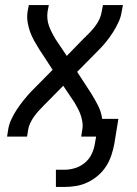

<svg xmlns="http://www.w3.org/2000/svg" viewBox="-20 -540 540 759"><path d="M201 199V131H235Q256 131 277 124.5Q298 118 315.5 103.5Q333 89 342.5 68.5Q352 48 355 28L360 0H301L305 -26Q308 -41 306 -55.5Q304 -70 299.5 -83.5Q295 -97 288.5 -109.5Q282 -122 275 -134L230 -201L159 -129Q158 -128 157 -127Q156 -126 154 -125V-124Q144 -114 133.5 -102.5Q123 -91 114.5 -79Q106 -67 99.5 -53.5Q93 -40 91 -26L87 0H8L12 -26Q15 -47 24.5 -67.5Q34 -88 46.5 -107Q59 -126 73.5 -144Q88 -162 103 -178L188 -264L134 -347Q124 -363 114.5 -380Q105 -397 98.5 -415.5Q92 -434 89 -453.5Q86 -473 89 -494L94 -520H173L168 -494Q166 -479 167.5 -464.5Q169 -450 174 -436.5Q179 -423 185.5 -410.5Q192 -398 199 -386L244 -319L314 -391Q316 -392 317 -393Q318 -394 319 -395V-396Q330 -406 340.5 -417.5Q351 -429 359.5 -441Q368 -453 374 -466.5Q380 -480 382 -494L387 -520H466L461 -494Q458 -473 448.5 -452.5Q439 -432 427 -413Q415 -394 400.5 -376Q386 -358 370 -342L285 -256L339 -173Q354 -149 367 -124Q380 -99 384 -70H448L432 28Q428 50 420.5 73Q413 96 400 116.5Q387 137 368 153.5Q349 170 327 180.5Q305 191 282 195Q259 199 236 199Z"/></svg>

Font: Iosevka Curly
Style: Italic
Weight: 400
Italic angle: -9°
Monospace: yes
Designer: Belleve Invis
Foundry: Belleve Invis
Version: Version 22.1.2; ttfautohint (v1.8.4)